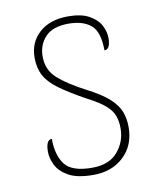

<svg xmlns="http://www.w3.org/2000/svg" viewBox="-68 -596 541 660"><g transform="rotate(-10 202.5 -266.0)"><path d="M206 10Q150 10 119.5 -7Q89 -24 77 -48.5Q65 -73 65 -95Q65 -137 86 -137Q86 -80 110.5 -47.5Q135 -15 206 -15Q265 -15 295 -50Q325 -85 325 -132Q325 -156 318 -175.5Q311 -195 290.5 -213Q270 -231 229 -252Q171 -284 137.5 -308.5Q104 -333 90 -359.5Q76 -386 76 -422Q76 -475 113 -508.5Q150 -542 214 -542Q259 -542 286.5 -527Q314 -512 326 -489.5Q338 -467 338 -445Q338 -405 317 -405Q317 -470 289 -493.5Q261 -517 211 -517Q156 -517 130 -489.5Q104 -462 104 -421Q104 -374 137 -344.5Q170 -315 231 -283Q282 -257 308 -233.5Q334 -210 343.5 -185.5Q353 -161 353 -131Q353 -68 312 -29Q271 10 206 10Z"/></g></svg>

Font: Noto Serif Devanagari Thin
Style: Regular
Weight: 100
Designer: Universal Thirst, Indian Type Foundry and the Monotype Design Team
Foundry: Monotype Imaging Inc.
Version: Version 2.004; ttfautohint (v1.8.4.7-5d5b)